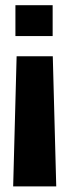

<svg xmlns="http://www.w3.org/2000/svg" viewBox="-20 -612 254 722"><path d="M42.5 -400.5 29.5 89H191.5L178.5 -400.5ZM38 -476.5H178V-592.5H38Z"/></svg>

Font: Anybody Thin SemiBold
Style: Regular
Weight: 600
Version: Version 1.113;gftools[0.9.25]